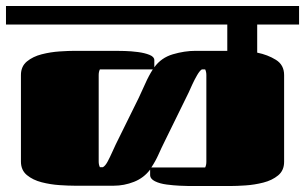

<svg xmlns="http://www.w3.org/2000/svg" viewBox="-20 -661 1020 642"><path d="M0 -579V-641H980V-579H840V-485Q875 -478 902.5 -461Q930 -444 930 -410V-120Q930 -91 910 -74.5Q890 -58 860.5 -50.5Q831 -43 801 -41Q771 -39 750 -39H612Q602 -39 581 -40Q560 -41 537 -44Q514 -47 498 -55Q482 -63 482 -76V-94Q461 -66 428 -53Q395 -40 360 -40H230Q209 -40 179 -42Q149 -44 119.5 -51.5Q90 -59 70 -75.5Q50 -92 50 -121V-410Q50 -439 70 -455.5Q90 -472 119.5 -479.5Q149 -487 179 -489Q209 -491 230 -491H366Q376 -491 397 -490.5Q418 -490 441 -487Q464 -484 480 -477.5Q496 -471 496 -460V-436Q519 -468 558 -479.5Q597 -491 634 -491H740V-579ZM666 -429H655Q648 -425 639 -409.5Q630 -394 622.5 -377.5Q615 -361 611 -352L531 -189Q520 -167 510 -144.5Q500 -122 486 -101H666Q670 -109 670 -120V-410Q670 -421 666 -429ZM314 -102H324Q332 -106 340 -121Q348 -136 355.5 -153Q363 -170 367 -178L444 -334Q455 -357 466 -382Q477 -407 491 -429H314Q310 -421 310 -410V-121Q310 -110 314 -102Z"/></svg>

Font: Gajraj One
Style: Regular
Weight: 400
Designer: Saurabh Sharma
Foundry: Saurabh Sharma
Version: Version 1.000